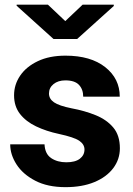

<svg xmlns="http://www.w3.org/2000/svg" viewBox="-20 -770 553 800"><path d="M332 -147Q332 -168.5 310.5 -183.3Q289.1 -198.2 225.6 -211.9Q172.9 -223.1 130.4 -243.4Q87.9 -263.7 63.2 -295.4Q38.6 -327.1 38.6 -373Q38.6 -417.5 64 -454.8Q89.4 -492.2 137.5 -515.1Q185.5 -538.1 252.9 -538.1Q357.9 -538.1 418.5 -490.2Q479 -442.4 479 -367.2H326.7Q326.7 -397.5 309.1 -416.3Q291.5 -435.1 252.4 -435.1Q222.2 -435.1 203.1 -419.7Q184.1 -404.3 184.1 -380.4Q184.1 -357.9 205.3 -343.5Q226.6 -329.1 277.8 -318.8Q333 -308.6 378.7 -290Q424.3 -271.5 451.9 -238.8Q479.5 -206.1 479.5 -152.3Q479.5 -106 451.7 -69.1Q423.8 -32.2 373 -11.2Q322.3 9.8 252.9 9.8Q178.2 9.8 126.7 -17.1Q75.2 -43.9 48.8 -85Q22.5 -126 22.5 -168.5H165.5Q167.5 -128.4 193.4 -111.1Q219.2 -93.8 256.3 -93.8Q293.5 -93.8 312.7 -108.6Q332 -123.5 332 -147ZM179.7 -750.5 252 -682.1 324.2 -750.5H454.1V-745.1L301.3 -607.4H203.1L49.3 -746.1V-750.5Z"/></svg>

Font: Vazirmatn RD ExtraBold
Style: Regular
Weight: 800
Designer: Saber Rastikerdar
Foundry: Saber Rastikerdar
Version: Version 32.102